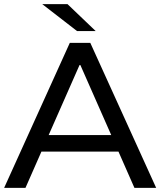

<svg xmlns="http://www.w3.org/2000/svg" viewBox="-21 -907 774 927"><path d="M551 -175H179L102 0H-1L316 -700H415L733 0H628ZM516 -255 367 -593H363L214 -255ZM183 -887H305L441 -757H351Z"/></svg>

Font: CMG Sans Medium
Style: Regular
Weight: 500
Designer: Julieta Ulanovsky
Foundry: Julieta Ulanovsky
Version: Version 7.200